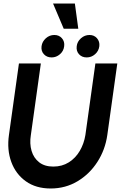

<svg xmlns="http://www.w3.org/2000/svg" viewBox="-20 -1062 721 1095"><path d="M269 13Q185 13 127.5 -28Q70 -69 44.5 -138.2Q19 -207.5 31 -292L88 -700H213L156 -292Q148 -242.5 160 -201.8Q172 -161 203.2 -136.5Q234.5 -112 284 -112Q334 -112 372.5 -136.2Q411 -160.5 435 -201.5Q459 -242.5 467 -292L524 -700H649L592 -292Q580 -207.5 535.2 -138.2Q490.5 -69 421.8 -28Q353 13 269 13ZM274.5 -734.5Q247 -734.5 230.2 -752.8Q213.5 -771 217 -798.5Q220.5 -825 241.5 -843.8Q262.5 -862.5 290 -862.5Q317 -862.5 333.2 -843.8Q349.5 -825 346 -798.5Q343 -771 322 -752.8Q301 -734.5 274.5 -734.5ZM474.5 -734.5Q447 -734.5 430.5 -752.8Q414 -771 417.5 -798.5Q420.5 -825 441.8 -843.8Q463 -862.5 490.5 -862.5Q517 -862.5 533.2 -843.8Q549.5 -825 546.5 -798.5Q543 -771 522.2 -752.8Q501.5 -734.5 474.5 -734.5ZM282.5 -1042H407L426.5 -898H343.5Z"/></svg>

Font: Urbanist
Style: Bold Italic
Weight: 700
Italic angle: -8°
Designer: Corey Hu
Foundry: Corey Hu
Version: Version 1.330; ttfautohint (v1.8.4.7-5d5b)